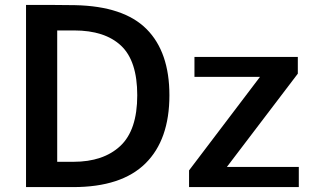

<svg xmlns="http://www.w3.org/2000/svg" viewBox="-20 -762 1266 782"><path d="M285 -741C243 -741.7 176.7 -742 86 -742V0H278C409.3 0 507.5 -32.2 572.5 -96.5C637.5 -160.8 670 -253.3 670 -374C670 -491.3 639 -581.2 577 -643.5C515 -705.8 417.7 -738.3 285 -741ZM213 -103V-638H282C365.3 -638 429 -617.3 473 -576C517 -534.7 539 -467.3 539 -374C539 -279.3 516 -210.5 470 -167.5C424 -124.5 360.3 -103 279 -103ZM750 -68V0H1197V-82H904L1193 -462V-530H772V-449H1039Z"/></svg>

Font: Morrison SemiBold
Style: Regular
Weight: 600
Designer: Pablo Impallari, Rodrigo Fuenzalida (Modified by Dan O. Williams)
Version: Version 0.030; ttfautohint (v1.8.1)